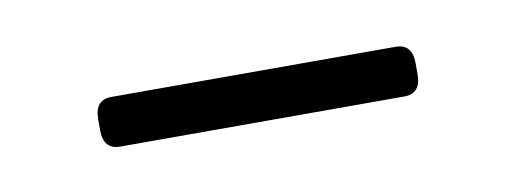

<svg xmlns="http://www.w3.org/2000/svg" viewBox="-24 -334 368 137"><g transform="rotate(-10 160.0 -265.0)"><path d="M57 -247Q45 -247 45 -261V-269Q45 -283 57 -283H263Q275 -283 275 -269V-261Q275 -247 263 -247Z"/></g></svg>

Font: Asap Thin
Style: Regular
Weight: 250
Designer: Pablo Cosgaya
Foundry: Omnibus-Type
Version: Version 3.001